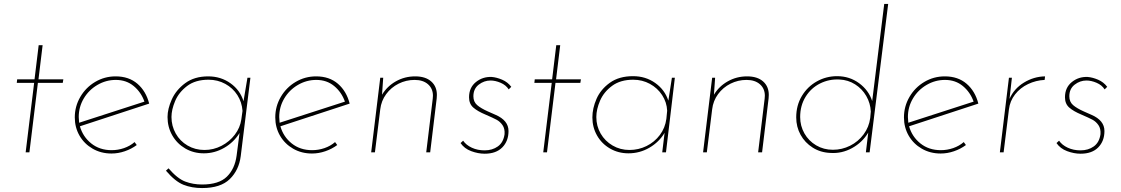

<svg xmlns="http://www.w3.org/2000/svg" viewBox="-20 -772 5683 973"><path d="M196 -543 175 -370H301L298 -352H172L129 0H110L153 -352H65L67 -370H155L176 -543Z M546 -11Q578 -11 608.5 -21.5Q639 -32 662 -52L673 -37Q646 -17 612.5 -5.5Q579 6 545 6Q492 6 449.5 -18.5Q407 -43 383 -84.5Q359 -126 359 -177Q359 -233 387 -281Q415 -329 462.5 -357Q510 -385 566 -385Q633 -385 676.5 -347.5Q720 -310 736 -247L385 -132Q400 -79 442.5 -45Q485 -11 546 -11ZM567 -367Q517 -367 473.5 -341.5Q430 -316 404.5 -273Q379 -230 379 -179Q379 -170 381 -150L712 -257Q695 -305 657.5 -336Q620 -367 567 -367Z M1249 -378 1200 19Q1191 90 1144.5 135.5Q1098 181 1004 181Q952 181 910 164.5Q868 148 821 93L834 81Q879 133 918.5 148Q958 163 1004 163Q1089 163 1129.5 123.5Q1170 84 1179 17L1194 -98Q1165 -51 1116.5 -23Q1068 5 1013 5Q961 5 919 -19.5Q877 -44 853 -86Q829 -128 829 -179Q829 -220 850.5 -268Q872 -316 918.5 -350.5Q965 -385 1035 -385Q1099 -385 1148 -350Q1197 -315 1214 -259L1234 -378ZM1209 -210Q1206 -254 1183 -290Q1160 -326 1121.5 -347Q1083 -368 1037 -368Q970 -368 928 -336Q886 -304 867.5 -260Q849 -216 849 -179Q849 -134 870.5 -95.5Q892 -57 930.5 -34.5Q969 -12 1016 -12Q1062 -12 1102.5 -33Q1143 -54 1170 -89.5Q1197 -125 1203 -167Z M1562 -11Q1594 -11 1624.5 -21.5Q1655 -32 1678 -52L1689 -37Q1662 -17 1628.5 -5.5Q1595 6 1561 6Q1508 6 1465.5 -18.5Q1423 -43 1399 -84.5Q1375 -126 1375 -177Q1375 -233 1403 -281Q1431 -329 1478.5 -357Q1526 -385 1582 -385Q1649 -385 1692.5 -347.5Q1736 -310 1752 -247L1401 -132Q1416 -79 1458.5 -45Q1501 -11 1562 -11ZM1583 -367Q1533 -367 1489.5 -341.5Q1446 -316 1420.5 -273Q1395 -230 1395 -179Q1395 -170 1397 -150L1728 -257Q1711 -305 1673.5 -336Q1636 -367 1583 -367Z M2084 -385Q2136 -385 2165 -359.5Q2194 -334 2194 -291Q2194 -279 2193 -273L2160 0H2140L2173 -272Q2174 -277 2174 -287Q2174 -323 2149 -345Q2124 -367 2081 -367Q2038 -367 2000 -348Q1962 -329 1937 -295Q1912 -261 1907 -218L1880 0H1861L1907 -378H1922L1916 -292Q1942 -335 1986.5 -360Q2031 -385 2084 -385Z M2436 7Q2403 7 2368 -6Q2333 -19 2314 -47L2327 -59Q2342 -37 2371 -23.5Q2400 -10 2436 -10Q2475 -10 2503 -30Q2531 -50 2537 -92Q2539 -120 2526.5 -138Q2514 -156 2496 -165.5Q2478 -175 2441 -191Q2400 -208 2378.5 -227Q2357 -246 2357 -279Q2357 -328 2391.5 -356Q2426 -384 2472 -382Q2497 -380 2525 -368Q2553 -356 2571 -332L2558 -319Q2544 -341 2517 -352.5Q2490 -364 2466 -364Q2433 -364 2406 -343Q2379 -322 2379 -284Q2379 -256 2398 -239.5Q2417 -223 2453 -207Q2459 -204 2491.5 -190Q2524 -176 2540.5 -155.5Q2557 -135 2557 -108Q2557 -57 2525.5 -25Q2494 7 2436 7Z M2819 -543 2798 -370H2924L2921 -352H2795L2752 0H2733L2776 -352H2688L2690 -370H2778L2799 -543Z M3400 -378 3355 0H3336L3348 -99Q3320 -52 3271 -23.5Q3222 5 3165 5Q3113 5 3071 -19.5Q3029 -44 3005.5 -85.5Q2982 -127 2982 -177Q2982 -223 3003 -271Q3024 -319 3070.5 -352.5Q3117 -386 3188 -386Q3252 -386 3300.5 -351.5Q3349 -317 3367 -262L3385 -378ZM3361 -211Q3359 -254 3335.5 -290Q3312 -326 3273.5 -347Q3235 -368 3189 -368Q3124 -368 3082 -337Q3040 -306 3021 -262Q3002 -218 3002 -179Q3002 -133 3024 -95Q3046 -57 3084.5 -34.5Q3123 -12 3170 -12Q3216 -12 3256.5 -32Q3297 -52 3324 -88Q3351 -124 3357 -170Z M3766 -385Q3818 -385 3847 -359.5Q3876 -334 3876 -291Q3876 -279 3875 -273L3842 0H3822L3855 -272Q3856 -277 3856 -287Q3856 -323 3831 -345Q3806 -367 3763 -367Q3720 -367 3682 -348Q3644 -329 3619 -295Q3594 -261 3589 -218L3562 0H3543L3589 -378H3604L3598 -292Q3624 -335 3668.5 -360Q3713 -385 3766 -385Z M4481 -752 4387 0H4368L4380 -100Q4350 -50 4298 -21.5Q4246 7 4188 3Q4138 1 4098.5 -24Q4059 -49 4037 -89Q4015 -129 4015 -177Q4015 -238 4043.5 -285.5Q4072 -333 4119.5 -359.5Q4167 -386 4222 -386Q4285 -386 4333.5 -350.5Q4382 -315 4400 -260L4461 -752ZM4393 -207Q4391 -249 4370 -285.5Q4349 -322 4313.5 -344.5Q4278 -367 4235 -369Q4182 -372 4136 -349Q4090 -326 4062.5 -281.5Q4035 -237 4035 -179Q4035 -134 4056.5 -96Q4078 -58 4116 -35.5Q4154 -13 4201 -13Q4247 -13 4288 -33.5Q4329 -54 4356.5 -91Q4384 -128 4390 -174Z M4748 -11Q4780 -11 4810.5 -21.5Q4841 -32 4864 -52L4875 -37Q4848 -17 4814.5 -5.5Q4781 6 4747 6Q4694 6 4651.5 -18.5Q4609 -43 4585 -84.5Q4561 -126 4561 -177Q4561 -233 4589 -281Q4617 -329 4664.5 -357Q4712 -385 4768 -385Q4835 -385 4878.5 -347.5Q4922 -310 4938 -247L4587 -132Q4602 -79 4644.5 -45Q4687 -11 4748 -11ZM4769 -367Q4719 -367 4675.5 -341.5Q4632 -316 4606.5 -273Q4581 -230 4581 -179Q4581 -170 4583 -150L4914 -257Q4897 -305 4859.5 -336Q4822 -367 4769 -367Z M5096 -271Q5119 -323 5169 -353.5Q5219 -384 5276 -385L5274 -367Q5230 -365 5190 -346Q5150 -327 5124 -293.5Q5098 -260 5093 -218L5066 0H5047L5093 -378H5108Z M5456 7Q5423 7 5388 -6Q5353 -19 5334 -47L5347 -59Q5362 -37 5391 -23.5Q5420 -10 5456 -10Q5495 -10 5523 -30Q5551 -50 5557 -92Q5559 -120 5546.5 -138Q5534 -156 5516 -165.5Q5498 -175 5461 -191Q5420 -208 5398.5 -227Q5377 -246 5377 -279Q5377 -328 5411.5 -356Q5446 -384 5492 -382Q5517 -380 5545 -368Q5573 -356 5591 -332L5578 -319Q5564 -341 5537 -352.5Q5510 -364 5486 -364Q5453 -364 5426 -343Q5399 -322 5399 -284Q5399 -256 5418 -239.5Q5437 -223 5473 -207Q5479 -204 5511.5 -190Q5544 -176 5560.5 -155.5Q5577 -135 5577 -108Q5577 -57 5545.5 -25Q5514 7 5456 7Z"/></svg>

Font: Josefin Sans Thin
Style: Italic
Weight: 200
Italic angle: -7°
Designer: Santiago Orozco
Foundry: Typemade
Version: Version 2.000